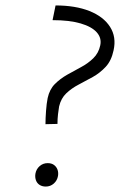

<svg xmlns="http://www.w3.org/2000/svg" viewBox="-20 -680 440 705"><path d="M147 -224Q147 -245 149 -272.5Q151 -300 155 -320Q162 -352 181.5 -371.5Q201 -391 226.5 -405.5Q252 -420 277.5 -433.5Q303 -447 322.5 -466Q342 -485 348 -513Q354 -540 335.5 -561Q317 -582 276 -594Q235 -606 173 -606L184 -660Q257 -660 308.5 -639.5Q360 -619 384 -581.5Q408 -544 397 -495Q389 -457 368 -434.5Q347 -412 321 -397.5Q295 -383 269 -369.5Q243 -356 223.5 -337.5Q204 -319 197 -289Q195 -278 193 -260.5Q191 -243 191 -225ZM148 5Q135 5 125.5 -1Q116 -7 112 -18Q108 -29 110 -42Q113 -59 125.5 -70Q138 -81 155 -81Q169 -81 178 -74.5Q187 -68 191 -57.5Q195 -47 193 -34Q190 -17 177.5 -6Q165 5 148 5Z"/></svg>

Font: Ysabeau Infant Light
Style: Italic
Weight: 300
Italic angle: -12°
Designer: Christian Thalmann (Catharsis Fonts)
Version: Version 2.001;gftools[0.9.30]; featfreeze: ss01,ss02,lnum